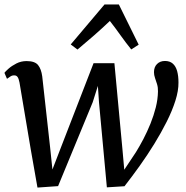

<svg xmlns="http://www.w3.org/2000/svg" viewBox="-20 -836 838 866"><path d="M149 10 119 -160.5 68 -463.5Q64.5 -481.5 59.2 -488.8Q54 -496 45 -496Q35 -496.5 27.2 -491.2Q19.5 -486 11.5 -480.5L0 -507.5Q4.5 -514 18.8 -526.5Q33 -539 54 -549.8Q75 -560.5 100 -560.5Q137 -560.5 151.5 -542.8Q166 -525 170.5 -491.5L206 -171.5L216.5 -71.5L256 -174L402 -551H496L532 -165.5L540.5 -70.5L593 -149.5Q609.5 -176 626.8 -209Q644 -242 658.8 -278.5Q673.5 -315 682.8 -352Q692 -389 692.5 -423.5Q693 -441 688.5 -456Q684 -471 679.2 -484.2Q674.5 -497.5 674.5 -510.5Q674.5 -533.5 688.2 -547.2Q702 -561 724 -561Q746 -561 759.5 -549Q773 -537 779 -515.2Q785 -493.5 785 -464Q785.5 -427 771 -381.5Q756.5 -336 731.8 -286.8Q707 -237.5 675.8 -186.8Q644.5 -136 609.8 -87.5Q575 -39 541.5 4L462 9L426.5 -375L421.5 -448.5L398 -374.5L242 3.5ZM329.5 -612.5 299 -635.5 451.5 -816H516L605.5 -634.5L572 -613Q547 -644 524.2 -676Q501.5 -708 475.5 -741.5Q441.5 -709 404.8 -676.8Q368 -644.5 329.5 -612.5Z"/></svg>

Font: Merriweather 36pt
Style: Italic
Weight: 400
Italic angle: -7.8°
Version: Version 2.101